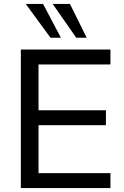

<svg xmlns="http://www.w3.org/2000/svg" viewBox="-20 -957 630 977"><path d="M86 0V-705H542V-629H176V-396H519V-320H176V-76H542V0ZM368 -765 248 -937H336L421 -765ZM237 -765 111 -937H199L290 -765Z"/></svg>

Font: Mulish Medium
Style: Regular
Weight: 500
Designer: Vernon Adams
Foundry: Vernon Adams
Version: Version 3.603; ttfautohint (v1.8.3)